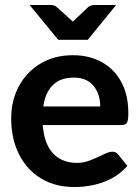

<svg xmlns="http://www.w3.org/2000/svg" viewBox="-20 -744 562 772"><path d="M279 8Q202 8 145 -26.5Q88 -61 56.5 -123.5Q25 -186 25 -268Q25 -340 56 -397.5Q87 -455 143 -488.5Q199 -522 273 -522Q340 -522 390.5 -493.5Q441 -465 468.5 -413Q496 -361 496 -289Q496 -262 491 -251.5Q486 -241 467 -241H152Q152 -238 152 -235Q152 -232 153 -229Q161 -159 196.5 -124Q232 -89 290 -89Q317 -89 344.5 -100Q372 -111 395 -122.5Q418 -134 432 -134Q446 -134 455 -123L492 -77Q465 -46 429.5 -27Q394 -8 355.5 0Q317 8 279 8ZM154 -316H383Q383 -366 356 -399Q329 -432 276 -432Q223 -432 192.5 -402Q162 -372 154 -316ZM447 -724 333 -584H214L99 -724H183Q199 -724 209 -715L273 -657L334 -715Q338 -719 345 -721.5Q352 -724 360 -724Z"/></svg>

Font: Aleo
Style: Bold
Weight: 700
Designer: Alessio Laiso
Foundry: Alessio Laiso
Version: Version 2.001;gftools[0.9.29]